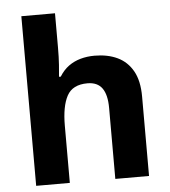

<svg xmlns="http://www.w3.org/2000/svg" viewBox="-54 -809 757 857"><g transform="rotate(-5 325.0 -380.0)"><path d="M73.4 0V-760H224.2V-607.2Q224.2 -562.5 221.8 -529.1Q219.4 -495.7 217.4 -476H225.2Q242.9 -504.6 266.7 -522Q290.6 -539.4 320.1 -547.7Q349.7 -556 383.1 -556Q442 -556 485.8 -535.2Q529.6 -514.4 554.3 -470.5Q579.1 -426.5 579.1 -355.7V0H428V-318Q428 -376.9 407 -406.4Q385.9 -436 341 -436Q274.2 -436 249.2 -389.5Q224.2 -342.9 224.2 -256.3V0Z"/></g></svg>

Font: Noto Sans Symbols
Style: Regular
Weight: 400
Designer: Monotype Design Team
Foundry: Monotype Imaging Inc.
Version: Version 2.002